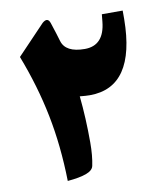

<svg xmlns="http://www.w3.org/2000/svg" viewBox="-84 -821 764 891"><g transform="rotate(-10 298.0 -375.5)"><path d="M347.7 -588.4Q439 -588.4 449.7 -699.2L453.1 -733.4H551.3V-692.9Q548.3 -373 333.5 -373Q314.5 -373 286.1 -376Q296.9 -272.5 296.9 -156.7Q296.9 -94.7 287.1 -48.3Q282.7 -26.9 251.2 -15.4Q219.7 -3.9 163.1 1Q159.7 -165.5 130.6 -310.8Q101.6 -456.1 44.4 -604L175.8 -741.7Q202.6 -765.1 212.9 -733.4Q232.4 -674.3 240.7 -645Q257.3 -588.4 347.7 -588.4Z"/></g></svg>

Font: Sahel Black FD
Style: Black-FD
Weight: 900
Foundry: Saber Rastikerdar (saber.rastikerdar@gmail.com)
Version: Version 3.3.1